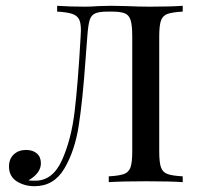

<svg xmlns="http://www.w3.org/2000/svg" viewBox="-20 -628 692 662"><path d="M610 -588Q574 -586 557.5 -580Q541 -574 535 -557Q529 -540 529 -502V-106Q529 -68 535 -51Q541 -34 557.5 -28Q574 -22 610 -20V0Q568 -3 484 -3Q402 -3 355 0V-20Q391 -22 407.5 -28Q424 -34 430 -51Q436 -68 436 -106V-502Q436 -540 430.5 -558Q425 -576 410.5 -582Q396 -588 365 -588H352Q321 -588 307.5 -581.5Q294 -575 289 -558.5Q284 -542 281 -502L275 -423Q265 -282 251.5 -195Q238 -108 202 -47Q166 14 99 14Q64 14 37.5 -3Q11 -20 11 -54Q11 -80 27.5 -95.5Q44 -111 70 -111Q93 -111 107 -99Q121 -87 121 -65Q121 -31 78 -6Q87 -5 102 -5Q162 -5 194 -76.5Q226 -148 237.5 -245Q249 -342 258 -502L259 -524Q259 -550 252 -562.5Q245 -575 228 -580.5Q211 -586 177 -588V-608Q219 -605 274 -605Q294 -605 320 -607L363 -608L415 -607Q461 -605 495 -605Q568 -605 610 -608Z"/></svg>

Font: Playfair Display SC
Style: Regular
Weight: 400
Designer: Claus Eggers Sørensen
Foundry: Claus Eggers Sørensen
Version: Version 1.200; ttfautohint (v1.6)